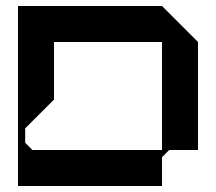

<svg xmlns="http://www.w3.org/2000/svg" viewBox="-20 -620 720 640"><path d="M520 -600H40V0H520V-96L544 -120H640V-480ZM520 -120H88L64 -144V-192L160 -288V-480H520Z"/></svg>

Font: KUBO
Style: Regular
Weight: 400
Version: Version 001.000